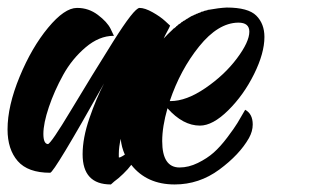

<svg xmlns="http://www.w3.org/2000/svg" viewBox="-75 -458 819 509"><path d="M375 -190Q376 -190 376.5 -190Q377 -190 377 -190Q419 -190 469.5 -224.5Q520 -259 553 -303Q586 -347 586 -374Q586 -398 557 -398Q557 -398 556 -398Q503 -397 453 -335Q403 -273 375 -190ZM245 -90Q240 -67 240 -51Q240 -46 240 -42Q239 -37 256 -48Q247 -68 245 -90ZM130 -437Q160 -437 184.5 -418.5Q209 -400 218 -382L227 -363Q227 -363 226 -363Q188 -363 152 -332.5Q116 -302 92.5 -259.5Q69 -217 54.5 -174Q40 -131 40 -103Q40 -77 52 -76Q60 -77 114 -167Q168 -257 224.5 -347Q281 -437 295 -437Q309 -437 329.5 -425.5Q350 -414 363 -402L376 -390Q374 -385 368 -374Q362 -363 359 -356Q370 -368 381 -378L382 -379L383 -380L384 -381L385 -382L386 -383H387L388 -384L389 -385Q390 -386 392 -387V-388L393 -389H394L395 -390L396 -391L397 -392H398V-393L399 -394H400L401 -395H402L403 -396L404 -397H405V-398L406 -399Q408 -400 410 -401V-402H411L412 -403H413L414 -404H415Q417 -406 419 -407L420 -408H421L422 -409H423L424 -410L425 -411H426L427 -412H428V-413H429L430 -414H431L432 -415Q434 -416 437 -417H438V-418H439L440 -419H441H442L443 -420H444L445 -421H446L447 -422H448H449L450 -423Q453 -424 456 -425H457V-426H458L459 -427H460H461H462L463 -428H464H465L466 -429Q470 -430 475 -431L476 -432H477H478Q505 -437 526 -438Q583 -438 604.5 -416.5Q626 -395 626 -360Q626 -317 598.5 -261.5Q571 -206 530 -165.5Q489 -125 455 -125Q410 -125 369 -171Q355 -122 355 -84Q355 -14 401 -14Q425 -14 449.5 -26Q474 -38 491.5 -53.5Q509 -69 527.5 -93.5Q546 -118 554.5 -132Q563 -146 575 -167Q595 -156 595 -128Q595 -110 585 -92Q560 -48 506.5 -8.5Q453 31 388 31Q314 31 273 -21Q265 -10 251.5 3Q238 16 228 23L219 31Q144 31 144 -49Q144 -92 162 -144.5Q180 -197 201 -237Q68 0 58 0Q-1 0 -28 -31Q-55 -62 -55 -115Q-55 -177 -23 -254.5Q9 -332 52.5 -384.5Q96 -437 129 -437Q130 -437 130 -437Z"/></svg>

Font: Vervelle
Style: Script
Weight: 400
Monospace: yes
Designer: Nur Solikh
Foundry: Astageni Type
Version: Version 1.0